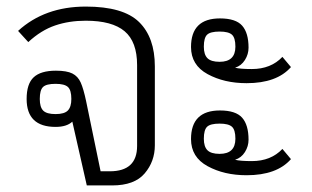

<svg xmlns="http://www.w3.org/2000/svg" viewBox="-20 -564 950 584"><path d="M200 -194Q183 -178 149 -178Q61 -178 61 -263Q61 -309 82.5 -329Q104 -349 150 -349Q183 -349 200 -340.5Q217 -332 225.5 -313Q234 -294 242 -256L286 -43H314Q397 -43 397 -120V-366Q397 -437 359 -469Q321 -501 241 -501Q190 -501 147.5 -486.5Q105 -472 66 -436L35 -470Q116 -544 241 -544Q355 -544 403 -497Q451 -450 451 -362V-122Q451 -73 420 -36.5Q389 0 321 0H244ZM197 -263Q197 -290 186.5 -299.5Q176 -309 149 -309Q121 -309 111 -299.5Q101 -290 101 -263Q101 -238 111.5 -227.5Q122 -217 149 -217Q176 -217 186.5 -228Q197 -239 197 -263Z M561 -421Q561 -508 649 -508Q697 -508 716.5 -486Q736 -464 736 -419Q736 -399 725 -381.5Q714 -364 695 -358Q711 -354 746 -354Q804 -354 839 -391L865 -360Q822 -311 730 -311Q662 -311 611.5 -338.5Q561 -366 561 -421ZM696 -422Q696 -449 685.5 -458.5Q675 -468 648 -468Q620 -468 610 -458.5Q600 -449 600 -422Q600 -398 611 -387Q622 -376 648 -376Q696 -376 696 -422ZM561 -141Q561 -228 649 -228Q697 -228 716.5 -206Q736 -184 736 -139Q736 -119 725 -101.5Q714 -84 695 -78Q711 -74 746 -74Q804 -74 839 -111L865 -80Q822 -31 730 -31Q662 -31 611.5 -58.5Q561 -86 561 -141ZM696 -142Q696 -169 685.5 -178.5Q675 -188 648 -188Q620 -188 610 -178.5Q600 -169 600 -142Q600 -118 611 -107Q622 -96 648 -96Q696 -96 696 -142Z"/></svg>

Font: Pridi ExtraLight
Style: Regular
Weight: 275
Designer: Katatrad Team
Foundry: CadsonDemak
Version: Version 1.001